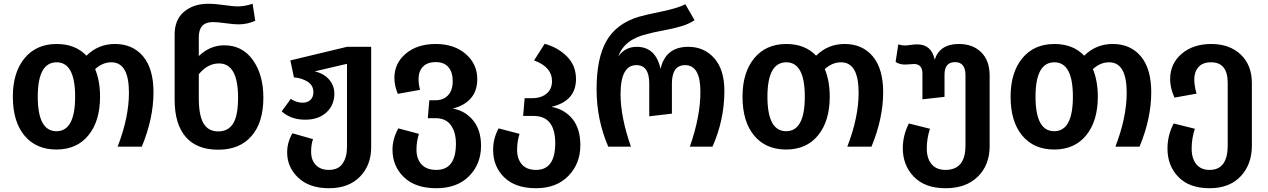

<svg xmlns="http://www.w3.org/2000/svg" viewBox="-20 -777 6714 1017"><path d="M589 -544Q683 -544 738 -478.5Q793 -413 793 -288Q793 -150 731 0H603Q663 -155 663 -286Q663 -447 570 -447Q523 -447 484 -411Q510 -348 510 -265Q510 -136 448.5 -60.5Q387 15 279 15Q171 15 109.5 -59Q48 -133 48 -265Q48 -393 110 -468.5Q172 -544 280 -544Q379 -544 438 -482Q500 -544 589 -544ZM378 -265Q378 -447 280 -447Q180 -447 180 -265Q180 -82 279 -82Q378 -82 378 -265Z M1168 -537Q1264 -537 1319.5 -459Q1375 -381 1375 -260Q1375 -128 1312 -56Q1249 16 1136 16Q1022 16 963.5 -52Q905 -120 905 -249V-590Q904 -672 954.5 -714.5Q1005 -757 1082 -757Q1119 -757 1168.5 -750Q1218 -743 1237 -743Q1276 -743 1318 -757L1332 -667Q1290 -648 1244 -648Q1217 -648 1175 -654Q1133 -660 1107 -660Q1033 -660 1033 -580V-480Q1092 -537 1168 -537ZM1241 -260Q1241 -441 1140 -441Q1080 -441 1033 -384V-257Q1033 -166 1058 -123.5Q1083 -81 1136 -81Q1189 -81 1215 -123Q1241 -165 1241 -260Z M1818 -529H1946V4Q1946 98 1886.5 159Q1827 220 1722 220Q1619 220 1560 164.5Q1501 109 1501 30Q1501 -23 1529 -71L1638 -40Q1628 -13 1628 27Q1628 71 1653 97Q1678 123 1722 123Q1772 123 1795 89Q1818 55 1818 1V-439L1647 -399Q1695 -388 1723 -356Q1751 -324 1751 -281Q1751 -220 1709 -181.5Q1667 -143 1596 -143Q1521 -143 1472 -187L1520 -253Q1551 -233 1583 -233Q1609 -233 1624.5 -248Q1640 -263 1640 -289Q1640 -325 1609 -344.5Q1578 -364 1537 -367L1518 -457Z M2378 -202Q2443 -191 2485.5 -140Q2528 -89 2528 -5Q2528 92 2464.5 156Q2401 220 2291 220Q2180 220 2119.5 161.5Q2059 103 2059 16Q2059 -42 2090 -97L2199 -68Q2186 -27 2186 15Q2186 65 2213 94Q2240 123 2291 123Q2395 123 2395 -16Q2395 -76 2368.5 -113.5Q2342 -151 2287 -151H2246L2254 -246H2288Q2328 -246 2353 -272Q2378 -298 2378 -347Q2378 -394 2355.5 -421Q2333 -448 2288 -448Q2243 -448 2220 -423.5Q2197 -399 2197 -359Q2197 -330 2205 -301L2087 -280Q2069 -324 2069 -364Q2069 -442 2129.5 -493Q2190 -544 2288 -544Q2386 -544 2447 -491Q2508 -438 2508 -358Q2508 -295 2473.5 -256Q2439 -217 2378 -202Z M2901 -211Q2971 -198 3012.5 -146.5Q3054 -95 3054 -8Q3054 90 2990.5 155Q2927 220 2819 220Q2710 220 2651 162.5Q2592 105 2592 17Q2592 -44 2621 -97L2732 -68Q2719 -27 2719 16Q2719 65 2744.5 94Q2770 123 2819 123Q2921 123 2921 -18Q2921 -163 2806 -163H2751L2759 -257H2799Q2846 -257 2875 -281Q2904 -305 2904 -347Q2904 -422 2809 -457L2865 -545Q2935 -526 2983 -478Q3031 -430 3031 -358Q3031 -242 2901 -211Z M3202 0Q3140 -143 3140 -305Q3140 -469 3192.5 -560.5Q3245 -652 3363 -688Q3393 -697 3484.5 -716Q3576 -735 3610 -755L3659 -670Q3629 -650 3589 -638Q3549 -626 3492.5 -615.5Q3436 -605 3409 -597Q3287 -569 3255 -478Q3291 -529 3353 -529Q3453 -529 3479 -412Q3505 -529 3626 -529Q3710 -529 3763.5 -468.5Q3817 -408 3817 -295Q3817 -143 3754 0H3634Q3690 -160 3690 -291Q3690 -432 3609 -432Q3539 -432 3539 -334V-175L3419 -161V-334Q3419 -432 3351 -432Q3267 -432 3267 -278Q3267 -157 3322 0Z M4454 -544Q4548 -544 4603 -478.5Q4658 -413 4658 -288Q4658 -150 4596 0H4468Q4528 -155 4528 -286Q4528 -447 4435 -447Q4388 -447 4349 -411Q4375 -348 4375 -265Q4375 -136 4313.5 -60.5Q4252 15 4144 15Q4036 15 3974.5 -59Q3913 -133 3913 -265Q3913 -393 3975 -468.5Q4037 -544 4145 -544Q4244 -544 4303 -482Q4365 -544 4454 -544ZM4243 -265Q4243 -447 4145 -447Q4045 -447 4045 -265Q4045 -82 4144 -82Q4243 -82 4243 -265Z M5059 -544Q5133 -544 5177.5 -500Q5222 -456 5222 -377V-3Q5222 97 5159.5 158.5Q5097 220 4989 220H4988Q4880 220 4821 159.5Q4762 99 4762 8Q4762 -59 4794 -123L4906 -95Q4889 -44 4889 9Q4889 62 4914.5 92.5Q4940 123 4988 123Q5094 123 5094 -6V-378Q5094 -448 5039 -448Q4983 -448 4983 -382V-264L4866 -251V-387Q4866 -438 4821 -438Q4814 -438 4799 -436.5Q4784 -435 4775 -435Q4744 -435 4724 -449L4738 -542Q4757 -536 4772 -536Q4782 -536 4802.5 -539Q4823 -542 4838 -542Q4914 -542 4931 -461Q4958 -544 5059 -544Z M5874 -544Q5968 -544 6023 -478.5Q6078 -413 6078 -288Q6078 -150 6016 0H5888Q5948 -155 5948 -286Q5948 -447 5855 -447Q5808 -447 5769 -411Q5795 -348 5795 -265Q5795 -136 5733.5 -60.5Q5672 15 5564 15Q5456 15 5394.5 -59Q5333 -133 5333 -265Q5333 -393 5395 -468.5Q5457 -544 5565 -544Q5664 -544 5723 -482Q5785 -544 5874 -544ZM5663 -265Q5663 -447 5565 -447Q5465 -447 5465 -265Q5465 -82 5564 -82Q5663 -82 5663 -265Z M6396 -544Q6493 -544 6552 -488Q6611 -432 6611 -337V-6Q6611 94 6551.5 157Q6492 220 6387 220Q6280 220 6222 160.5Q6164 101 6164 10Q6164 -61 6197 -123L6309 -95Q6292 -44 6292 10Q6292 62 6316.5 92.5Q6341 123 6387 123Q6483 123 6483 -7V-338Q6483 -447 6395 -447Q6350 -447 6328 -421.5Q6306 -396 6306 -358Q6306 -321 6318 -281L6201 -260Q6178 -311 6178 -357Q6178 -440 6239 -492Q6300 -544 6396 -544Z"/></svg>

Font: FiraGO Medium
Style: Regular
Weight: 500
Designer: bBox Type
Foundry: bBox Type GmbH
Version: Version 1.001;PS 001.001;hotconv 1.0.88;makeotf.lib2.5.64775